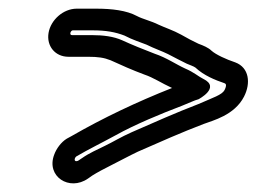

<svg xmlns="http://www.w3.org/2000/svg" viewBox="-20 -458 592 443"><path d="M146 -377C139 -377 143 -388 148 -388H193C225 -388 246 -384 267 -376C286 -366 303 -361 318 -355C336 -346 354 -340 368 -333C383 -325 397 -318 411 -311C418 -308 427 -305 431 -302C450 -284 477 -273 498 -266C501 -265 504 -262 498 -250C492 -239 472 -233 438 -218C386 -198 334 -175 284 -153C259 -142 240 -130 221 -121C205 -113 186 -105 169 -93L160 -87C150 -83 151 -93 156 -97C183 -113 216 -129 247 -146C292 -171 350 -195 400 -214C418 -221 427 -226 438 -229C438 -229 490 -256 449 -276C437 -282 428 -291 407 -300C387 -309 364 -325 337 -334C311 -344 286 -354 262 -365C242 -374 218 -377 191 -377ZM138 -327H183C206 -327 220 -325 235 -319C259 -308 286 -296 313 -286C334 -279 353 -266 377 -255C296 -223 218 -186 145 -144L134 -138C121 -130 110 -115 105 -101C86 -51 140 -16 183 -46L193 -53C204 -60 221 -69 237 -77C259 -88 277 -98 298 -108C348 -130 400 -153 450 -172C471 -180 521 -192 543 -235C559 -266 555 -302 523 -314C502 -321 478 -332 468 -341C461 -348 449 -353 438 -357C425 -363 412 -370 398 -378C380 -388 361 -394 346 -401C328 -410 309 -414 296 -421C272 -434 238 -438 202 -438H157C126 -438 97 -412 92 -382C87 -352 107 -327 138 -327Z"/></svg>

Font: Blanket
Style: OutlineObl
Weight: 400
Foundry: Cannot Into Space Fonts
Version: Version 0.9